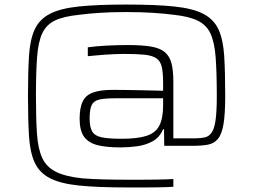

<svg xmlns="http://www.w3.org/2000/svg" viewBox="-20 -716 1113 844"><path d="M537 108Q408 108 326.5 99.5Q245 91 199 67Q153 43 132.5 -1.5Q112 -46 107.5 -117.5Q103 -189 103 -294Q103 -399 107.5 -470.5Q112 -542 132.5 -586.5Q153 -631 199 -655Q245 -679 326.5 -687.5Q408 -696 536 -696Q664 -696 746 -687.5Q828 -679 874 -655Q920 -631 940.5 -586.5Q961 -542 965.5 -470.5Q970 -399 970 -294Q970 -215 962.5 -170.5Q955 -126 938 -105.5Q921 -85 893.5 -80Q866 -75 826 -75H702L701 -148H697Q682 -112 651 -95Q620 -78 582.5 -73Q545 -68 510 -68Q448 -68 408.5 -78Q369 -88 349.5 -115Q330 -142 330 -194Q330 -241 343 -269Q356 -297 388 -309Q420 -321 477 -321Q495 -321 533.5 -320.5Q572 -320 617 -319Q662 -318 697 -317V-351Q697 -397 691 -422.5Q685 -448 667 -460Q649 -472 615 -475.5Q581 -479 525 -479Q507 -479 484.5 -478Q462 -477 440 -475.5Q418 -474 398 -472Q378 -470 366 -469V-508Q401 -513 448 -515.5Q495 -518 543 -518Q606 -518 645.5 -511Q685 -504 705.5 -486Q726 -468 734 -437Q742 -406 742 -356V-108H839Q863 -108 880.5 -112Q898 -116 910 -132.5Q922 -149 927.5 -187Q933 -225 933 -294Q933 -397 928 -463.5Q923 -530 905.5 -568Q888 -606 849.5 -625Q811 -644 744 -651Q706 -656 654 -659.5Q602 -663 535 -663Q469 -663 416.5 -659.5Q364 -656 328 -651Q260 -644 222 -626Q184 -608 166 -570Q148 -532 143 -465Q138 -398 138 -294Q138 -195 142.5 -128.5Q147 -62 165.5 -22Q184 18 225.5 39Q267 60 342 68Q381 71 428.5 72.5Q476 74 536 74Q575 74 606.5 74Q638 74 664 73.5Q690 73 709 72.5Q728 72 742 71V105Q728 106 712.5 106.5Q697 107 675.5 107.5Q654 108 620.5 108Q587 108 537 108ZM515 -106Q583 -106 623 -118.5Q663 -131 680 -163Q697 -195 697 -253V-284H488Q442 -284 417 -278.5Q392 -273 383 -254Q374 -235 374 -195Q374 -158 385 -138.5Q396 -119 426.5 -112.5Q457 -106 515 -106Z"/></svg>

Font: Saira Expanded ExtraLight
Style: Regular
Weight: 250
Width: 7
Designer: Hector Gatti with collaboration of the Omnibus-Type team
Foundry: Omnibus-Type
Version: Version 1.101